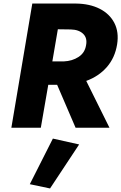

<svg xmlns="http://www.w3.org/2000/svg" viewBox="-20 -720 683 1082"><path d="M275 -374 306 -555 379 -554Q424 -553 448.5 -529.5Q473 -506 465 -465Q458 -422 422.5 -399Q387 -376 340 -374ZM252 -242H302L406 0H597L466 -264Q537 -290 582.5 -342.5Q628 -395 640 -470Q651 -539 624.5 -590.5Q598 -642 542 -670.5Q486 -699 408 -700H331H267H162L44 0H210ZM278 61 148 318 262 342 426 94Z"/></svg>

Font: Jost* 700 Bold Italic
Style: Bold Italic
Weight: 700
Italic angle: -10°
Version: Version 3.200; ttfautohint (v0.97) -l 8 -r 50 -G 200 -x 14 -